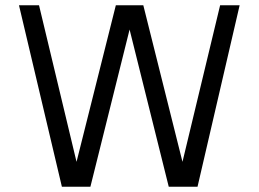

<svg xmlns="http://www.w3.org/2000/svg" viewBox="-20 -710 984 730"><path d="M816.9 -689.9 673.8 -94.7 524.9 -689.9H420.4L271 -94.7L128.4 -689.9H52.2L215.3 0H323.7L472.7 -597.7L621.6 0H731L891.1 -689.9Z"/></svg>

Font: Saysettha
Style: Regular
Weight: 400
Designer: John M. Durdin
Foundry: Lao Script for Windows
Version: Version 2.201